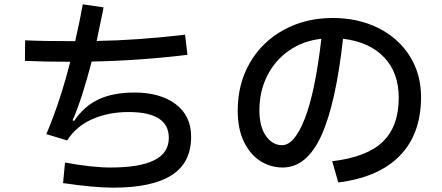

<svg xmlns="http://www.w3.org/2000/svg" viewBox="-20 -830 2040 886"><path d="M862 -199Q862 -79 772 -21.5Q682 36 502 36Q416 36 271 15L280 -80Q403 -57 491 -57Q624 -57 691.5 -90.5Q759 -124 759 -194Q759 -313 573 -313Q480 -313 405.5 -280Q331 -247 290 -182L194 -211Q260 -369 304 -545Q190 -545 95 -549L96 -644Q174 -640 327 -640Q348 -732 362 -810L458 -796L452 -766Q430 -657 426 -641Q615 -644 834 -670L845 -577Q622 -550 403 -546Q358 -372 315 -275L322 -272Q367 -339 434 -371Q501 -403 601 -403Q719 -403 790.5 -349.5Q862 -296 862 -199Z M1923 -382Q1923 -212 1825 -111.5Q1727 -11 1541 12L1513 -86Q1673 -105 1746.5 -176Q1820 -247 1820 -379Q1820 -495 1752 -566Q1684 -637 1563 -651Q1529 -348 1462 -202.5Q1395 -57 1284 -57Q1229 -57 1182 -86.5Q1135 -116 1106 -175Q1077 -234 1077 -320Q1077 -444 1133.5 -541Q1190 -638 1290 -692.5Q1390 -747 1515 -747Q1633 -747 1726 -700.5Q1819 -654 1871 -571Q1923 -488 1923 -382ZM1463 -651Q1380 -642 1315 -597.5Q1250 -553 1213.5 -481Q1177 -409 1177 -321Q1177 -246 1207 -203Q1237 -160 1282 -160Q1338 -160 1386 -281.5Q1434 -403 1463 -651Z"/></svg>

Font: IBM Plex Sans JP Medium
Style: Regular
Weight: 500
Designer: Mike Abbink; Paul van der Laan; Pieter van Rosmalen; Wujin Sim; Yejin Wi; Jinhee Kim; Boomi Park; Yona Kim; Kichan Ma
Foundry: Sandoll Inc.
Version: Version 1.001